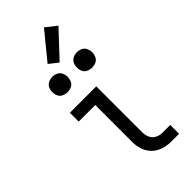

<svg xmlns="http://www.w3.org/2000/svg" viewBox="-303 -1044 1105 1105"><g transform="rotate(-45 250.0 -491.5)"><path d="M150 -623Q133 -623 117.5 -630Q102 -637 94.5 -652.5Q87 -668 88 -685Q87 -702 94.5 -717.5Q102 -733 117.5 -740.5Q133 -748 150 -748Q167 -748 182.5 -740.5Q198 -733 205 -717.5Q212 -702 213 -685Q212 -668 205 -652.5Q198 -637 182.5 -630Q167 -623 150 -623ZM350 -623Q333 -623 317.5 -630Q302 -637 294.5 -652.5Q287 -668 288 -685Q287 -702 294.5 -717.5Q302 -733 317.5 -740.5Q333 -748 350 -748Q367 -748 382.5 -740.5Q398 -733 405 -717.5Q412 -702 413 -685Q412 -668 405 -652.5Q398 -637 382.5 -630Q367 -623 350 -623ZM369 0Q338 0 307.5 -9.5Q277 -19 254 -41Q231 -63 220.5 -93.5Q210 -124 210 -155V-458H75V-530H290V-155Q290 -133 299 -113Q308 -93 327.5 -82.5Q347 -72 369 -72H434V0ZM238 -776 183 -819 317 -983 383 -931Z"/></g></svg>

Font: Iosevka SS01
Style: Regular
Weight: 400
Monospace: yes
Designer: Belleve Invis
Foundry: Belleve Invis
Version: 2.3.3; ttfautohint (v1.8.3)